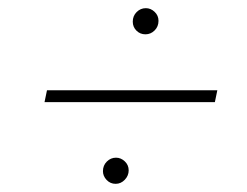

<svg xmlns="http://www.w3.org/2000/svg" viewBox="-20 -585 604 470"><path d="M89 -335 95 -364H512L506 -335ZM336 -501Q323 -501 314 -510Q305 -519 305 -532Q305 -546 314.5 -555.5Q324 -565 337 -565Q349 -565 358.5 -556Q368 -547 368 -534Q368 -520 358.5 -510.5Q349 -501 336 -501ZM263 -135Q250 -135 241 -144.5Q232 -154 232 -166Q232 -180 241.5 -189.5Q251 -199 264 -199Q276 -199 285.5 -190Q295 -181 295 -168Q295 -155 285.5 -145Q276 -135 263 -135Z"/></svg>

Font: Montserrat ExtraLight
Style: Italic
Weight: 200
Italic angle: -11.3°
Designer: Julieta Ulanovsky
Foundry: Julieta Ulanovsky
Version: Version 9.000; ttfautohint (v1.8.4.7-5d5b)